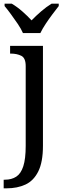

<svg xmlns="http://www.w3.org/2000/svg" viewBox="-32 -786 352 1046"><path d="M-12 240V193H-5Q31 193 56.5 176.5Q82 160 95 119.5Q108 79 108 9V-426Q108 -470 84 -482Q60 -494 27 -494H23V-536H202V8Q202 97 176.5 148Q151 199 106.5 219.5Q62 240 4 240ZM93 -606Q83 -629 65 -655.5Q47 -682 28 -708Q9 -734 -7 -753V-766H32Q61 -749 89.5 -724Q118 -699 140 -675Q163 -699 192 -724Q221 -749 249 -766H288V-753Q273 -734 253.5 -708Q234 -682 216.5 -655.5Q199 -629 188 -606Z"/></svg>

Font: NotoSerif-Regular
Style: Regular
Weight: 400
Designer: Monotype Design Team
Foundry: Monotype Imaging Inc.
Version: Version 2.007; ttfautohint (v1.8) -l 8 -r 50 -G 200 -x 14 -D